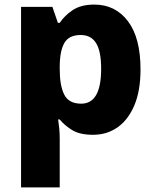

<svg xmlns="http://www.w3.org/2000/svg" viewBox="-20 -579 678 839"><path d="M392 -559Q484 -559 539 -486.5Q594 -414 594 -276Q594 -182 567 -118.5Q540 -55 493.5 -22.5Q447 10 387 10Q328 10 294.5 -11Q261 -32 241 -57H234Q237 -38 239 -17Q241 4 241 28V240H72V-549H209L233 -479H241Q262 -511 298 -535Q334 -559 392 -559ZM333 -426Q282 -426 262 -392.5Q242 -359 241 -292V-277Q241 -204 261 -165Q281 -126 335 -126Q422 -126 422 -278Q422 -355 400 -390.5Q378 -426 333 -426Z"/></svg>

Font: Noto Sans Gurmukhi UI ExtraBold
Style: Regular
Weight: 800
Designer: Jelle Bosma - Monotype Design Team
Foundry: Monotype Imaging Inc.
Version: Version 2.004; ttfautohint (v1.8.4.7-5d5b)